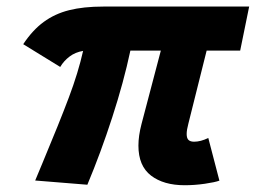

<svg xmlns="http://www.w3.org/2000/svg" viewBox="-20 -545 764 573"><path d="M393.1 -110.4Q393.1 -139.6 402.3 -174.8L460 -394H369.1Q349.1 -299.8 314.9 -194.6Q280.8 -89.4 240.7 6.3L85 -6.3L106 -56.6Q157.7 -180.2 185.5 -254.2Q213.4 -328.1 228 -393.1Q204.6 -389.2 187.5 -376.2Q170.4 -363.3 159.7 -345.2L49.3 -413.1Q77.1 -455.1 110.4 -479.5Q143.6 -503.9 186.3 -514.6Q229 -525.4 288.1 -525.4H723.6L696.8 -394H596.7L542 -175.3Q537.1 -157.2 537.1 -145Q537.1 -132.3 542.7 -127.2Q548.3 -122.1 559.1 -122.1Q579.1 -122.1 601.6 -133.3L634.8 -5.9Q621.6 -1 591.3 3.4Q561 7.8 531.2 7.8Q468.3 7.8 430.7 -21Q393.1 -49.8 393.1 -110.4Z"/></svg>

Font: Reddit Sans Fudge ExBold Italic
Style: Regular
Weight: 800
Italic angle: -11.25°
Designer: Stephen Hutchings
Version: Version 1.013